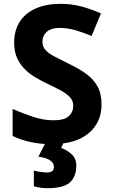

<svg xmlns="http://www.w3.org/2000/svg" viewBox="-20 -744 591 1004"><path d="M511 -198Q511 -103 442.5 -46.5Q374 10 248 10Q193 10 141.5 -1Q90 -12 46 -33V-174Q97 -152 151.5 -133.5Q206 -115 260 -115Q316 -115 339.5 -136.5Q363 -158 363 -191Q363 -218 344.5 -237Q326 -256 295 -272.5Q264 -289 224 -308Q199 -320 170 -336.5Q141 -353 114.5 -377.5Q88 -402 71 -437Q54 -472 54 -521Q54 -585 83.5 -630.5Q113 -676 167.5 -700Q222 -724 296 -724Q352 -724 402.5 -711Q453 -698 508 -674L459 -556Q410 -576 371 -587Q332 -598 291 -598Q248 -598 225 -578Q202 -558 202 -526Q202 -501 217 -483.5Q232 -466 262 -450Q292 -434 337 -412Q392 -386 430.5 -358Q469 -330 490 -292Q511 -254 511 -198ZM379 122Q379 178 346.5 209Q314 240 228 240Q206 240 188.5 237Q171 234 157 230V148Q171 152 191.5 155Q212 158 227 158Q241 158 251.5 151.5Q262 145 262 128Q262 110 244 96Q226 82 181 75L219 0H313L300 30Q330 40 354.5 62.5Q379 85 379 122Z"/></svg>

Font: Noto Sans Tangsa
Style: Bold
Weight: 700
Version: Version 1.504